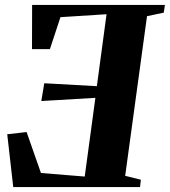

<svg xmlns="http://www.w3.org/2000/svg" viewBox="-20 -763 692 783"><path d="M34 0 9.5 -215.5 88.5 -224.5 147 -57.5 325.5 -43 369 -364 148.5 -351 160.5 -423.5 375 -411.5 414.5 -705 226.5 -693 183.5 -562.5H110.5L111 -743H652.5L648 -711.5L579.5 -697L490.5 -46L554.5 -30L551 0Z"/></svg>

Font: Merriweather 96pt ExtraBold
Style: Italic
Weight: 800
Italic angle: -7.8°
Version: Version 2.101